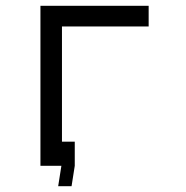

<svg xmlns="http://www.w3.org/2000/svg" viewBox="-20 -570 640 660"><path d="M119 -550H491V-479H193V-83H237V0L226 70H180L191 0H119Z"/></svg>

Font: JuliaMono Light
Style: Regular
Weight: 300
Monospace: yes
Designer: cormullion
Foundry: corm
Version: Version 0.054; ttfautohint (v1.8.4)